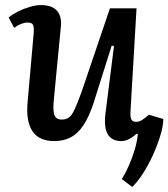

<svg xmlns="http://www.w3.org/2000/svg" viewBox="-20 -543 665 758"><path d="M14 -474Q30 -487 52 -498Q74 -509 98.5 -516Q123 -523 141 -523Q185 -523 205 -500.5Q225 -478 220 -435L193 -154Q188 -108 194.5 -89.5Q201 -71 224 -71Q241 -71 252.5 -79.5Q264 -88 275 -112Q286 -136 302 -180L414 -510H519L495 -100Q494 -80 499 -71Q504 -62 517 -62Q528 -62 538 -67.5Q548 -73 568 -90L625 -73Q624 -43 612 -4.5Q600 34 582.5 72Q565 110 544 142.5Q523 175 502 195L461 164Q476 140 489.5 109Q503 78 512.5 45.5Q522 13 524 -14L519 -15Q505 -2 489.5 6Q474 14 459 14Q422 14 406 -12Q390 -38 396 -92L430 -361L421 -363L350 -138Q332 -83 310 -49.5Q288 -16 259.5 -1Q231 14 194 14Q135 14 108.5 -24.5Q82 -63 89 -140L113 -412Q115 -437 110 -445.5Q105 -454 89 -454Q77 -454 63 -448.5Q49 -443 36 -433Z"/></svg>

Font: Literata Medium
Style: Italic
Weight: 500
Italic angle: -2°
Designer: Latin by Veronika Burian and Jose Scaglione. Greek by Irene Vlachou. Cyrillic by Vera Evstafieva
Foundry: TypeTogether
Version: Version 3.103;gftools[0.9.29]